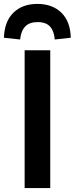

<svg xmlns="http://www.w3.org/2000/svg" viewBox="-35 -962 382 982"><path d="M91 0V-705H222V0ZM68 -760 -15 -769Q-12 -853 34 -897.5Q80 -942 156 -942Q233 -942 279 -897Q325 -852 327 -769L245 -760Q242 -802 221.5 -825.5Q201 -849 157 -849Q115 -849 93.5 -826Q72 -803 68 -760Z"/></svg>

Font: Nunito Sans 7pt SemiCondensed
Style: Bold
Weight: 700
Width: 4
Designer: Vernon Adams
Foundry: Vernon Adams
Version: Version 3.101;gftools[0.9.27]